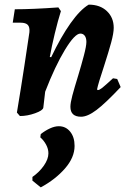

<svg xmlns="http://www.w3.org/2000/svg" viewBox="-20 -493 558 829"><path d="M501 -117Q435 -47 396.5 -18Q358 11 330 11Q284 11 284 -32Q284 -49 292.5 -81Q301 -113 318 -168Q331 -211 342 -252.5Q353 -294 353 -312Q353 -329 346 -338.5Q339 -348 327 -348Q303 -348 260.5 -278Q218 -208 175 -97L167 -28Q165 -16 131.5 -4Q98 8 66 8L53 -7Q71 -115 85.5 -210.5Q100 -306 107 -354Q109 -376 100 -385.5Q91 -395 69 -395H35L44 -453Q120 -453 232 -461L243 -445Q230 -404 216.5 -348Q203 -292 195 -247L201 -246Q243 -334 284.5 -392.5Q326 -451 363 -473Q412 -473 441.5 -445Q471 -417 471 -373Q471 -350 460 -309.5Q449 -269 429 -207Q404 -132 399 -107L402 -104Q409 -104 420.5 -113Q432 -122 468 -155L486 -152ZM234 52Q264 52 283 75.5Q302 99 302 137Q302 187 260.5 234.5Q219 282 156 316L120 287V271Q150 250 169.5 222Q189 194 189 169Q189 150 179 131.5Q169 113 154 100L156 86Q175 71 195.5 61.5Q216 52 234 52Z"/></svg>

Font: Alegreya
Style: Bold Italic
Weight: 700
Italic angle: -7°
Designer: Juan Pablo del Peral
Foundry: Huerta Tipografica
Version: Version 2.007; ttfautohint (v1.6)